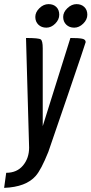

<svg xmlns="http://www.w3.org/2000/svg" viewBox="-36 -721 443 930"><path d="M171 -487Q171 -483 171 -479V-110L305 -537Q345 -537 362 -533.5Q379 -530 379 -517Q379 -514 291.5 -257.5Q204 -1 198 15Q163 102 137 131Q90 185 -16 189L-6 116Q46 116 75.5 80.5Q105 45 105 -6L90 -537Q152 -537 161.5 -530Q171 -523 171 -487ZM251 -649.5Q251 -626 231.5 -606.5Q212 -587 188.5 -587Q165 -587 150 -601.5Q135 -616 135 -639Q135 -662 155 -681.5Q175 -701 199 -701Q223 -701 237 -687Q251 -673 251 -649.5ZM334.5 -701Q358 -701 372.5 -687Q387 -673 387 -649.5Q387 -626 367 -606.5Q347 -587 323.5 -587Q300 -587 285 -601.5Q270 -616 270 -639Q270 -662 290.5 -681.5Q311 -701 334.5 -701Z"/></svg>

Font: Economica
Style: Bold Italic
Weight: 700
Designer: Vicente Lamonaca
Foundry: Vicente Lamonaca
Version: Version 1.100